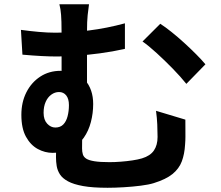

<svg xmlns="http://www.w3.org/2000/svg" viewBox="-20 -829 1040 905"><path d="M399.6 -809Q396.3 -787.3 393.2 -757.9Q390.1 -728.5 390.1 -683.4Q390.1 -665.1 390.1 -625.8Q390.1 -586.5 390.1 -539.6Q390.1 -492.8 390.1 -449.6Q390.1 -406.4 390.1 -381.2L270.3 -428.2Q270.3 -453.6 270.3 -488.7Q270.3 -523.9 270.3 -561.4Q270.3 -598.8 270.2 -631.2Q270.1 -663.6 270.1 -683.4Q270.1 -730.5 267.9 -758.9Q265.8 -787.3 259.9 -809ZM735.5 -716.9Q758.9 -701.9 788.5 -678.2Q818.2 -654.5 848.5 -626.8Q878.8 -599.2 905 -572.8Q931.3 -546.3 948.3 -525.9L858.4 -433.7Q831.2 -467.6 793.8 -505.9Q756.4 -544.2 718.7 -578.6Q681.1 -613 651.8 -633.5ZM78.7 -688.2Q120.2 -682.5 162.4 -678.7Q204.6 -674.9 239.9 -674.9Q315 -674.9 399 -685.4Q483.1 -695.8 568.8 -719.1V-598.7Q510.8 -585.6 450.6 -577.6Q390.4 -569.6 337.9 -566.1Q285.4 -562.7 248.7 -562.7Q217.1 -562.7 176.2 -564.8Q135.4 -566.9 85.7 -571.4ZM368.4 -223.9Q368.2 -213.9 367.7 -197.5Q367.3 -181.1 367.1 -163.2Q366.8 -145.3 366.8 -129.6Q366.8 -113.9 370.5 -101.5Q374.2 -89.1 386.8 -81Q399.5 -73 425.5 -68.9Q451.5 -64.7 496 -64.7Q521.5 -64.7 549.6 -66.9Q577.6 -69 604.1 -73Q630.7 -77 649.2 -82.5Q688.2 -94.3 705.5 -119.7Q722.7 -145.1 722.7 -183.5Q722.7 -212.7 721.3 -242.5Q720 -272.4 715.4 -306.7L853.7 -265.1Q853.9 -239.4 853.9 -220.5Q853.9 -201.6 854 -185.1Q854.1 -168.6 852.4 -147.6Q849.8 -102.5 836.9 -68.2Q823.9 -33.8 793.2 -8.8Q762.4 16.3 704.5 34.2Q681.9 41.3 643.6 46.2Q605.3 51.1 563.4 53.6Q521.5 56.1 487.2 56.1Q416.9 56.1 371.7 48Q326.5 39.9 300.4 25.6Q274.2 11.3 262.4 -7.2Q250.7 -25.7 247.3 -46.2Q243.9 -66.7 243.9 -87.6Q243.9 -114 244.6 -140.7Q245.3 -167.4 246 -187.6ZM419.2 -338.8Q419.2 -295.3 408.4 -253.8Q397.7 -212.4 374.9 -179.8Q352.2 -147.2 316 -127.8Q279.9 -108.5 228.1 -108.5Q191.7 -108.5 157.9 -126.8Q124.1 -145.2 102.4 -184.5Q80.7 -223.9 80.7 -287.6Q80.7 -347 104.3 -393.8Q127.9 -440.5 169.8 -467.9Q211.6 -495.2 265.8 -495.2Q342.5 -495.2 380.9 -451.5Q419.2 -407.7 419.2 -338.8ZM240.7 -227.9Q264.4 -227.9 278.4 -242.4Q292.4 -256.8 298.6 -281.2Q304.9 -305.6 304.9 -333.4Q304.9 -363.2 292.2 -379.2Q279.4 -395.2 258.3 -395.2Q238.7 -395.2 221.8 -382.9Q204.8 -370.6 195.2 -348.7Q185.5 -326.9 185.5 -297.3Q185.5 -264.2 202.4 -246.1Q219.2 -227.9 240.7 -227.9Z"/></svg>

Font: Noto Sans KR Thin
Style: Regular
Weight: 100
Designer: Ryoko NISHIZUKA 西塚涼子 (kana, bopomofo & ideographs); Paul D. Hunt (Latin, Greek & Cyrillic); Sandoll Communications 산돌커뮤니
Foundry: Adobe
Version: Version 2.004-H2;hotconv 1.0.118;makeotfexe 2.5.65603